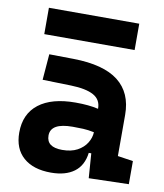

<svg xmlns="http://www.w3.org/2000/svg" viewBox="-83 -800 752 879"><g transform="rotate(10 293.0 -361.0)"><path d="M212.9 9.8Q130.4 9.8 84.5 -30.8Q38.6 -71.3 38.6 -146Q38.6 -232.9 98.6 -279.3Q158.7 -325.7 269 -325.7Q301.3 -325.7 326.4 -323.2Q351.6 -320.8 375 -315.4V-316.9Q375 -358.4 339.6 -377.7Q304.2 -397 234.4 -398.9L102.1 -402.3L111.8 -522.5L224.6 -521Q365.2 -519 433.6 -465.6Q502 -412.1 502 -309.6V-118.2L573.7 -107.4V0L388.2 4.9L379.9 -109.4H368.2Q360.8 -49.8 320.6 -20Q280.3 9.8 212.9 9.8ZM172.9 -155.8Q172.9 -101.6 245.6 -101.6Q287.6 -101.6 315.9 -116.9Q344.2 -132.3 359.1 -156.5Q374 -180.7 375 -206.5Q346.7 -212.4 323.7 -213.4Q300.8 -214.4 275.4 -214.4Q172.9 -214.4 172.9 -155.8ZM73.2 -609.4V-731.9H493.2V-609.4Z"/></g></svg>

Font: Caskaydia Cove
Style: Bold
Weight: 700
Monospace: yes
Designer: Aaron Bell
Foundry: Saja Typeworks
Version: Version 4.300; ttfautohint (v1.8.3)